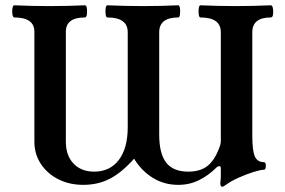

<svg xmlns="http://www.w3.org/2000/svg" viewBox="-20 -686 1076 726"><path d="M820 20Q813 20 813 6Q815 -8 815 -21.5Q815 -35 815 -48Q815 -58 810 -58Q806 -58 800 -54Q769 -23 733 -5Q697 13 654 13Q600 13 557 -14Q514 -41 487 -86Q441 -34 396 -10.5Q351 13 295 13Q242 13 200 -8.5Q158 -30 134 -67Q110 -104 110 -150V-566Q110 -620 34 -620Q29 -620 27 -631.5Q25 -643 27 -654.5Q29 -666 34 -666Q100 -663 167 -663Q235 -663 301 -666Q307 -666 308.5 -654.5Q310 -643 308.5 -631.5Q307 -620 301 -620Q229 -620 229 -566V-150Q229 -98 258 -67.5Q287 -37 336 -37Q396 -37 429.5 -81.5Q463 -126 463 -205V-564Q463 -620 386 -620Q381 -620 379.5 -631.5Q378 -643 379.5 -654.5Q381 -666 386 -666Q454 -663 520 -663Q587 -663 654 -666Q659 -666 660.5 -654.5Q662 -643 660.5 -631.5Q659 -620 654 -620Q582 -620 582 -564V-177Q582 -105 608.5 -71Q635 -37 692 -37Q739 -37 767 -60.5Q795 -84 813 -138Q814 -142 814.5 -146Q815 -150 815 -154V-564Q815 -620 738 -620Q733 -620 731.5 -631.5Q730 -643 731.5 -654.5Q733 -666 738 -666Q804 -663 871 -663Q938 -663 1004 -666Q1010 -666 1012 -654.5Q1014 -643 1012.5 -631.5Q1011 -620 1004 -620Q934 -620 934 -564V-172Q934 -117 943.5 -95Q953 -73 977 -73Q983 -73 984.5 -66Q986 -59 984.5 -51.5Q983 -44 977 -44Q965 -44 938 -35.5Q911 -27 882 -14Q853 -1 834 13Q825 20 820 20Z"/></svg>

Font: Junicode
Style: Bold
Weight: 700
Designer: Peter S. Baker
Version: Version 2.100; ttfautohint (v1.8.4)